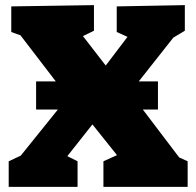

<svg xmlns="http://www.w3.org/2000/svg" viewBox="-20 -730 766 750"><path d="M538 -302 680 -115 713 -100V0H384V-100L437 -124L341 -244L243 -120L283 -100V0H14V-100L61 -122L206 -302H121V-412H198L60 -592L24 -605V-705L347 -710V-610L304 -589L393 -474L478 -586L436 -605V-705L702 -710V-610L657 -583L522 -412H597V-302Z"/></svg>

Font: Bitter Pro Black
Style: Regular
Weight: 900
Designer: Sol Matas, and Bitter project Authors
Foundry: Sol Matas
Version: Version 1.010